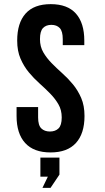

<svg xmlns="http://www.w3.org/2000/svg" viewBox="-20 -728 508 927"><path d="M175 125V33H267V115L224 179H185L211 125ZM63 -532Q63 -617 103.5 -662.5Q144 -708 225 -708Q306 -708 346.5 -662.5Q387 -617 387 -532V-510H283V-539Q283 -577 268.5 -592.5Q254 -608 228 -608Q202 -608 187.5 -592.5Q173 -577 173 -539Q173 -503 189 -475.5Q205 -448 229 -423.5Q253 -399 280.5 -374.5Q308 -350 332 -321Q356 -292 372 -255Q388 -218 388 -168Q388 -83 346.5 -37.5Q305 8 224 8Q143 8 101.5 -37.5Q60 -83 60 -168V-211H164V-161Q164 -123 179.5 -108Q195 -93 221 -93Q247 -93 262.5 -108Q278 -123 278 -161Q278 -197 262 -224.5Q246 -252 222 -276.5Q198 -301 170.5 -325.5Q143 -350 119 -379Q95 -408 79 -445Q63 -482 63 -532Z"/></svg>

Font: Bebas Neue Bold
Style: Regular
Weight: 700
Designer: Ryoichi Tsunekawa & LGV (GE)
Foundry: Free Software Foundation, Inc.
Version: Version 1.003 August 13, 2016